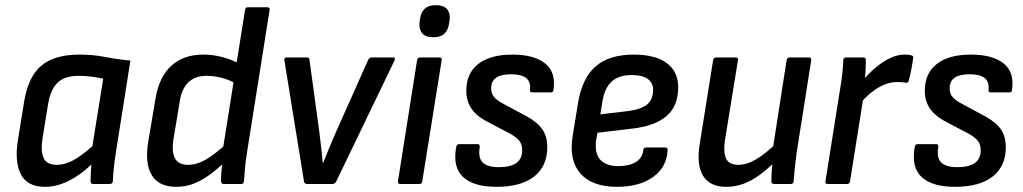

<svg xmlns="http://www.w3.org/2000/svg" viewBox="-20 -711 3953 742"><path d="M154 11Q85 11 60.5 -37.5Q36 -86 49 -168L73 -317Q89 -415 140 -457.5Q191 -500 286 -500Q340 -500 385.5 -491Q431 -482 484 -477L428 -123Q423 -91 420 -63.5Q417 -36 416 -10Q415 0 404 0H340Q330 0 330 -10Q330 -25 331 -42Q332 -59 333 -75Q289 -33 243.5 -11Q198 11 154 11ZM200 -74Q230 -74 262 -91Q294 -108 337 -146L379 -407Q356 -412 331 -415Q306 -418 285 -418Q231 -418 203.5 -392.5Q176 -367 166 -310L144 -174Q137 -127 148.5 -100.5Q160 -74 200 -74Z M661 11Q594 11 566.5 -34Q539 -79 553 -164L581 -330Q595 -414 642 -457Q689 -500 766 -500Q805 -500 842.5 -489.5Q880 -479 905 -464L895 -386Q868 -402 837.5 -410Q807 -418 779 -418Q733 -418 707 -392Q681 -366 674 -315L650 -171Q643 -123 656.5 -98.5Q670 -74 707 -74Q740 -74 775 -94Q810 -114 861 -161L853 -89Q820 -57 788.5 -34.5Q757 -12 726.5 -0.5Q696 11 661 11ZM844 0Q835 0 834 -11Q834 -28 836 -51Q838 -74 841 -92V-132L927 -673Q929 -683 938 -683H1012Q1024 -683 1022 -673L934 -118Q929 -87 926.5 -58.5Q924 -30 923 -12Q922 0 913 0Z M1166 0Q1157 0 1155 -9L1079 -478Q1077 -489 1089 -489H1166Q1176 -489 1176 -480L1214 -202Q1217 -172 1221 -142.5Q1225 -113 1227 -82H1229Q1241 -113 1253.5 -142.5Q1266 -172 1279 -202L1403 -480Q1405 -484 1408.5 -486.5Q1412 -489 1415 -489H1499Q1504 -489 1505.5 -486.5Q1507 -484 1505 -478L1279 -9Q1274 0 1265 0Z M1527 0Q1516 0 1518 -11L1592 -479Q1594 -489 1604 -489H1678Q1689 -489 1687 -479L1612 -11Q1610 0 1602 0ZM1654 -567Q1625 -567 1612 -582Q1599 -597 1601 -624L1603 -636Q1606 -663 1621 -677Q1636 -691 1664 -691Q1694 -691 1707 -676.5Q1720 -662 1718 -636L1716 -624Q1713 -596 1698 -581.5Q1683 -567 1654 -567Z M1899 11Q1810 11 1769.5 -27Q1729 -65 1743 -143Q1745 -154 1755 -154H1826Q1835 -154 1834 -143Q1827 -101 1845.5 -83Q1864 -65 1908 -65Q1998 -65 1998 -130Q1998 -152 1987.5 -166Q1977 -180 1952 -194L1857 -244Q1819 -265 1800.5 -293.5Q1782 -322 1782 -360Q1782 -428 1828.5 -464Q1875 -500 1960 -500Q2044 -500 2086.5 -466Q2129 -432 2119 -364Q2119 -354 2109 -354H2037Q2027 -354 2028 -364Q2036 -424 1955 -424Q1878 -424 1878 -370Q1878 -350 1889 -336.5Q1900 -323 1927 -309L2016 -261Q2058 -238 2076.5 -210.5Q2095 -183 2095 -142Q2095 -69 2044.5 -29Q1994 11 1899 11Z M2364 11Q2269 11 2223.5 -40Q2178 -91 2193 -185L2214 -314Q2230 -410 2282.5 -455Q2335 -500 2429 -500Q2513 -500 2557 -467Q2601 -434 2601 -374Q2601 -301 2556 -262.5Q2511 -224 2424 -214L2289 -198L2284 -170Q2277 -119 2299.5 -94Q2322 -69 2371 -69Q2412 -69 2437.5 -85Q2463 -101 2466 -130Q2467 -141 2477 -141H2550Q2561 -141 2560 -131Q2557 -65 2504 -27Q2451 11 2364 11ZM2300 -269 2409 -282Q2459 -289 2481.5 -308Q2504 -327 2504 -364Q2504 -391 2483 -406Q2462 -421 2422 -421Q2371 -421 2343.5 -395.5Q2316 -370 2308 -318Z M2786 11Q2724 11 2697.5 -31Q2671 -73 2684 -154L2736 -479Q2738 -489 2748 -489H2822Q2834 -489 2832 -479L2781 -165Q2775 -119 2787 -96.5Q2799 -74 2833 -74Q2866 -74 2902.5 -95.5Q2939 -117 2986 -163L2978 -89Q2948 -59 2917 -36Q2886 -13 2854 -1Q2822 11 2786 11ZM2972 0Q2961 0 2961 -10Q2961 -29 2962.5 -50.5Q2964 -72 2967 -93L2966 -132L3020 -479Q3022 -489 3032 -489H3106Q3116 -489 3115 -478L3059 -123Q3055 -94 3052 -65Q3049 -36 3047 -10Q3046 0 3036 0Z M3179 0Q3168 0 3170 -10L3227 -369Q3232 -398 3235 -425.5Q3238 -453 3239 -478Q3239 -489 3250 -489H3316Q3326 -489 3326 -480Q3326 -461 3325 -437.5Q3324 -414 3320 -394L3319 -349L3265 -10Q3263 0 3254 0ZM3303 -310 3312 -397Q3335 -425 3362.5 -448.5Q3390 -472 3419 -486Q3448 -500 3475 -500Q3493 -500 3502 -497Q3507 -496 3508.5 -493Q3510 -490 3509 -485Q3506 -465 3502 -443Q3498 -421 3492 -400Q3489 -389 3480 -391Q3473 -393 3465.5 -393.5Q3458 -394 3447 -394Q3423 -394 3398 -384Q3373 -374 3349 -355Q3325 -336 3303 -310Z M3671 11Q3582 11 3541.5 -27Q3501 -65 3515 -143Q3517 -154 3527 -154H3598Q3607 -154 3606 -143Q3599 -101 3617.5 -83Q3636 -65 3680 -65Q3770 -65 3770 -130Q3770 -152 3759.5 -166Q3749 -180 3724 -194L3629 -244Q3591 -265 3572.5 -293.5Q3554 -322 3554 -360Q3554 -428 3600.5 -464Q3647 -500 3732 -500Q3816 -500 3858.5 -466Q3901 -432 3891 -364Q3891 -354 3881 -354H3809Q3799 -354 3800 -364Q3808 -424 3727 -424Q3650 -424 3650 -370Q3650 -350 3661 -336.5Q3672 -323 3699 -309L3788 -261Q3830 -238 3848.5 -210.5Q3867 -183 3867 -142Q3867 -69 3816.5 -29Q3766 11 3671 11Z"/></svg>

Font: Sofia Sans Semi Condensed SemiBold
Style: Italic
Weight: 600
Italic angle: -9°
Version: Version 4.100